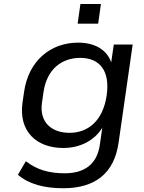

<svg xmlns="http://www.w3.org/2000/svg" viewBox="-20 -766 732 978"><path d="M302.2 192.9C466.3 192.9 562 115.2 584 -39.1L655.8 -539.1H559.6L546.4 -448.2C524.4 -513.2 461.9 -548.8 378.4 -548.8C236.8 -548.8 125 -456.1 102.5 -297.4L94.7 -243.2C73.7 -96.7 166.5 -12.2 302.2 -12.2C386.7 -12.2 460.4 -49.3 501 -115.2L488.3 -27.3C474.6 67.4 413.6 116.7 309.6 116.7C231 116.7 167.5 99.1 111.8 55.2L71.3 124C125 171.4 205.6 192.9 302.2 192.9ZM334 -89.4C244.6 -89.4 179.2 -141.6 193.8 -243.2L201.7 -297.4C218.3 -412.1 293 -471.2 388.7 -471.2C487.3 -471.2 541.5 -406.2 523.4 -280.3C505.4 -155.3 432.6 -89.4 334 -89.4ZM480 -645.5 494.1 -745.6H389.6L375.5 -645.5Z"/></svg>

Font: Winston
Style: Italic
Weight: 400
Italic angle: -8.13011°
Designer: Vernon Adams, Kim Jin-seong, David Berlow, Cristiano Sobral
Foundry: The Winston Project Authors
Version: Version 3.004